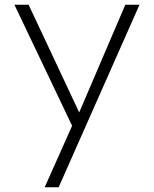

<svg xmlns="http://www.w3.org/2000/svg" viewBox="-20 -532 652 812"><path d="M169 260H228L570 -512H510L315 -56.5L101 -512H41L285 0Z"/></svg>

Font: Spartan Light
Style: Regular
Weight: 300
Designer: Matt Bailey, Mirko Velimirovic
Foundry: Matt Bailey
Version: Version 1.003; ttfautohint (v1.8.3)